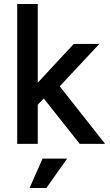

<svg xmlns="http://www.w3.org/2000/svg" viewBox="-20 -720 551 961"><path d="M66 -700H169V-306L349 -500H477L279 -288L506 0H379L199 -227L169 -196V0H66ZM193 74H316L212 221H128Z"/></svg>

Font: Haskoy SemiBold
Style: Regular
Weight: 600
Designer: Ertekin Erdin
Foundry: Ertekin Erdin
Version: Version 1.500; ttfautohint (v1.8.3)